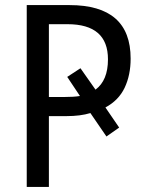

<svg xmlns="http://www.w3.org/2000/svg" viewBox="-20 -734 575 754"><path d="M172 -639H245Q404 -639 404 -501Q404 -418 355 -382L296 -466L244 -432L294 -357Q270 -353 229 -353H172ZM253 -714H85V0H172V-278H241Q296 -278 335 -290L398 -198L448 -233L394 -312Q446 -340 469.5 -389.5Q493 -439 493 -504Q493 -714 253 -714Z"/></svg>

Font: Noto Sans UI SemiCondensed
Style: Regular
Weight: 400
Width: 4
Designer: Monotype Design Team
Foundry: Monotype Imaging Inc.
Version: 1.001